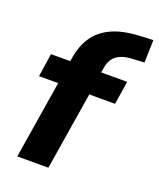

<svg xmlns="http://www.w3.org/2000/svg" viewBox="-133 -794 726 876"><g transform="rotate(20 229.5 -355.5)"><path d="M57 0 118 -378H25L42 -491H150L133 -476L138 -506Q147 -566 176 -610Q205 -654 258.5 -679Q312 -704 395 -708L459 -711L456 -601L402 -598Q367 -597 343 -587Q319 -577 306 -558.5Q293 -540 289 -511L284 -479L274 -491H412L394 -378H269L208 0Z"/></g></svg>

Font: Nunito Sans 12pt ExtraBold
Style: Italic
Weight: 800
Italic angle: -9°
Designer: Vernon Adams
Foundry: Vernon Adams
Version: Version 3.101;gftools[0.9.27]